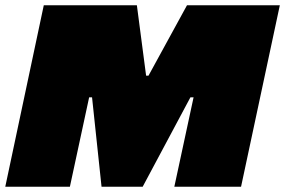

<svg xmlns="http://www.w3.org/2000/svg" viewBox="-21 -708 1081 728"><path d="M-1 0 145 -688H498L533 -421H542L688 -688H1040L893 0H640L713 -339H701L520 0H364L328 -339H317L244 0Z"/></svg>

Font: Saira Expanded Black
Style: Italic
Weight: 900
Width: 7
Italic angle: -12°
Designer: Hector Gatti with collaboration of the Omnibus-Type team
Foundry: Omnibus-Type
Version: Version 1.101